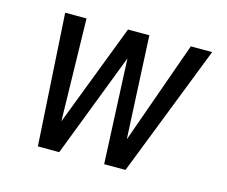

<svg xmlns="http://www.w3.org/2000/svg" viewBox="-81 -639 882 747"><g transform="rotate(15 360.0 -265.0)"><path d="M127 0H213L375 -421L394 0H480L687 -530H601L454 -116L434 -530H348L190 -118L181 -530H95Z"/></g></svg>

Font: Iosevka Sparkle Oblique
Style: Regular
Weight: 400
Italic angle: -9°
Designer: Belleve Invis
Foundry: Belleve Invis
Version: Version 4.5.0; ttfautohint (v1.8.3)